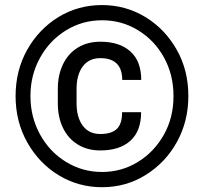

<svg xmlns="http://www.w3.org/2000/svg" viewBox="-20 -741 825 770"><path d="M214.8 -672.9Q293.5 -720.7 389.2 -720.7Q483.4 -720.7 562.3 -673.1Q641.1 -625.5 688.5 -542Q735.4 -459.5 735.4 -356Q735.4 -254.4 689.2 -171.1Q643.1 -87.9 563 -38.6Q484.9 9.8 389.2 9.8Q294.4 9.8 215.6 -38.1Q136.7 -85.9 89.4 -169.9Q42.5 -252.9 42.5 -356Q42.5 -457.5 88.6 -540.5Q134.8 -623.5 214.8 -672.9ZM389.2 -51.3Q467.3 -51.3 532.7 -91.3Q598.1 -131.3 637.2 -200.7Q675.8 -269 675.8 -356Q675.8 -440.9 637.9 -510Q600.1 -579.1 533.7 -619.6Q468.8 -659.7 389.2 -659.7Q310.1 -659.7 244.4 -619.1Q178.7 -578.6 140.4 -509Q102.1 -439.5 102.1 -356Q102.1 -272 140.4 -202.1Q178.7 -132.3 244.6 -91.8Q310.5 -51.3 389.2 -51.3ZM545.9 -291Q545.9 -215.3 502.9 -176.5Q460 -137.7 382.3 -137.7Q330.6 -137.7 292 -161.4Q253.4 -185.1 232.7 -227.8Q211.9 -270.5 211.9 -326.7V-384.8Q211.9 -440.4 232.7 -483.4Q253.4 -526.4 292 -550Q330.6 -573.7 382.3 -573.7Q459.5 -573.7 502.9 -534.7Q546.4 -495.6 546.4 -420.4H470.2Q470.2 -507.8 382.3 -507.8Q336.4 -507.8 311.8 -474.4Q287.1 -440.9 287.1 -385.3V-326.7Q287.1 -270.5 311.8 -237.1Q336.4 -203.6 382.3 -203.6Q427.2 -203.6 448.5 -223.9Q469.7 -244.1 469.7 -291Z"/></svg>

Font: Mardoto
Style: Bold
Weight: 700
Designer: Christian Robertson, Vahan Hovhannisyan
Foundry: Google
Version: Version 1.000